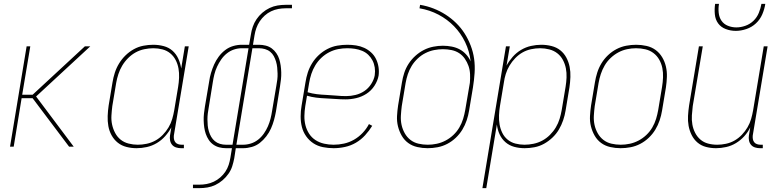

<svg xmlns="http://www.w3.org/2000/svg" viewBox="-20 -760 4040 995"><path d="M32 0 118 -520H137L95 -269H149L420 -520H448L167 -260L362 0H338L149 -251H92L51 0Z M688 8Q661 8 635.5 1.5Q610 -5 590.5 -20.5Q571 -36 558.5 -58.5Q546 -81 541.5 -106.5Q537 -132 538 -159Q539 -186 543 -213L563 -333Q567 -358 575 -383Q583 -408 597 -431Q611 -454 630.5 -473Q650 -492 673.5 -505Q697 -518 723 -523Q749 -528 774 -528Q802 -528 828.5 -521Q855 -514 874 -497Q893 -480 904 -456Q915 -432 919 -405L938 -520H958L881 -58Q880 -49 881.5 -39.5Q883 -30 888.5 -23Q894 -16 903 -13Q912 -10 921 -10H933V8H918Q905 8 892.5 4Q880 0 872 -9.5Q864 -19 861.5 -32Q859 -45 861 -58L868 -100Q855 -76 836 -54.5Q817 -33 792.5 -18.5Q768 -4 741 2Q714 8 688 8ZM694 -10Q717 -10 740.5 -15Q764 -20 785 -31.5Q806 -43 823.5 -61Q841 -79 853.5 -100Q866 -121 872.5 -143.5Q879 -166 883 -189L903 -309Q907 -333 908 -357.5Q909 -382 905 -405Q901 -428 890.5 -448.5Q880 -469 862.5 -483.5Q845 -498 822 -504Q799 -510 775 -510Q752 -510 728 -505Q704 -500 683 -488.5Q662 -477 644 -459Q626 -441 613.5 -420Q601 -399 593.5 -376Q586 -353 582 -330L562 -210Q559 -186 557.5 -161.5Q556 -137 561 -114Q566 -91 577 -70.5Q588 -50 605.5 -36Q623 -22 646.5 -16Q670 -10 694 -10Z M980 215V197H1013Q1032 197 1051 193.5Q1070 190 1088 181.5Q1106 173 1121.5 159.5Q1137 146 1148 129.5Q1159 113 1165 94.5Q1171 76 1174 57L1182 8H1151Q1133 8 1116 3.5Q1099 -1 1085 -11Q1071 -21 1061.5 -35.5Q1052 -50 1046.5 -66Q1041 -82 1038.5 -99.5Q1036 -117 1035.5 -135Q1035 -153 1037 -171.5Q1039 -190 1042 -208L1064 -338Q1067 -360 1073.5 -382Q1080 -404 1089.5 -425.5Q1099 -447 1113.5 -466.5Q1128 -486 1147 -500.5Q1166 -515 1188.5 -521.5Q1211 -528 1233 -528H1271L1280 -580Q1283 -601 1290 -621.5Q1297 -642 1309.5 -660.5Q1322 -679 1339.5 -694Q1357 -709 1377 -718.5Q1397 -728 1418 -731.5Q1439 -735 1460 -735H1493V-717H1460Q1441 -717 1422 -713.5Q1403 -710 1385 -701.5Q1367 -693 1352 -679.5Q1337 -666 1326 -649.5Q1315 -633 1308.5 -614.5Q1302 -596 1299 -577L1291 -528H1322Q1340 -528 1357.5 -523.5Q1375 -519 1388.5 -509Q1402 -499 1412 -484.5Q1422 -470 1427 -454Q1432 -438 1434.5 -420.5Q1437 -403 1437.5 -385Q1438 -367 1436 -348.5Q1434 -330 1431 -312L1410 -182Q1406 -160 1400 -138Q1394 -116 1384.5 -94.5Q1375 -73 1360 -53.5Q1345 -34 1326.5 -19.5Q1308 -5 1285 1.5Q1262 8 1240 8H1202L1194 60Q1190 81 1183.5 101.5Q1177 122 1164 140.5Q1151 159 1133.5 174Q1116 189 1096 198.5Q1076 208 1055 211.5Q1034 215 1013 215ZM1151 -10H1185L1268 -510H1233Q1213 -510 1193 -503.5Q1173 -497 1156 -483.5Q1139 -470 1126.5 -452Q1114 -434 1105 -414.5Q1096 -395 1091 -375Q1086 -355 1083 -335L1062 -205Q1059 -189 1057 -173Q1055 -157 1055 -141Q1055 -125 1056.5 -109.5Q1058 -94 1062.5 -79Q1067 -64 1074.5 -51Q1082 -38 1093.5 -28.5Q1105 -19 1120 -14.5Q1135 -10 1151 -10ZM1205 -10H1240Q1260 -10 1280.5 -16.5Q1301 -23 1318 -36.5Q1335 -50 1347.5 -68Q1360 -86 1368.5 -105.5Q1377 -125 1382 -145Q1387 -165 1390 -185L1412 -315Q1415 -331 1417 -347Q1419 -363 1418.5 -379Q1418 -395 1416.5 -410.5Q1415 -426 1410.5 -441Q1406 -456 1399 -469Q1392 -482 1380.5 -491.5Q1369 -501 1353.5 -505.5Q1338 -510 1322 -510H1288Z M1709 8Q1681 8 1653.5 2.5Q1626 -3 1604 -17.5Q1582 -32 1566.5 -54Q1551 -76 1544.5 -102Q1538 -128 1538 -156.5Q1538 -185 1543 -213L1563 -333Q1567 -359 1575 -384Q1583 -409 1597.5 -432.5Q1612 -456 1632.5 -475Q1653 -494 1677.5 -506.5Q1702 -519 1728 -523.5Q1754 -528 1780 -528Q1803 -528 1825.5 -524.5Q1848 -521 1867.5 -512Q1887 -503 1903 -488.5Q1919 -474 1928.5 -454.5Q1938 -435 1941.5 -413Q1945 -391 1942 -368Q1937 -341 1920.5 -315.5Q1904 -290 1879 -274Q1854 -258 1826 -251.5Q1798 -245 1771 -245Q1746 -245 1720.5 -247Q1695 -249 1669.5 -250Q1644 -251 1619 -254Q1594 -257 1571 -264L1562 -210Q1558 -185 1557.5 -159.5Q1557 -134 1563 -110.5Q1569 -87 1582 -67Q1595 -47 1615 -34Q1635 -21 1659.5 -15.5Q1684 -10 1709 -10Q1736 -10 1763 -16Q1790 -22 1814.5 -36Q1839 -50 1859 -71Q1879 -92 1892 -117L1909 -108Q1893 -82 1872 -59Q1851 -36 1824.5 -20.5Q1798 -5 1768 1.5Q1738 8 1709 8ZM1774 -262Q1798 -262 1822.5 -268Q1847 -274 1868 -288Q1889 -302 1903.5 -324.5Q1918 -347 1922 -370Q1925 -391 1922 -410.5Q1919 -430 1910.5 -446.5Q1902 -463 1888.5 -476Q1875 -489 1857 -496.5Q1839 -504 1819.5 -507Q1800 -510 1780 -510Q1756 -510 1732.5 -505.5Q1709 -501 1686.5 -489.5Q1664 -478 1645.5 -460.5Q1627 -443 1614 -421.5Q1601 -400 1593.5 -377Q1586 -354 1582 -330L1574 -282Q1597 -275 1622 -272Q1647 -269 1672.5 -268Q1698 -267 1723 -264.5Q1748 -262 1774 -262Z M2196 8Q2169 8 2142.5 2Q2116 -4 2095.5 -19Q2075 -34 2062 -56.5Q2049 -79 2042.5 -105Q2036 -131 2037.5 -158.5Q2039 -186 2043 -213L2063 -333Q2067 -358 2075 -382.5Q2083 -407 2097.5 -429.5Q2112 -452 2132.5 -470.5Q2153 -489 2176.5 -501Q2200 -513 2225.5 -518Q2251 -523 2275 -523Q2299 -523 2321.5 -518.5Q2344 -514 2362.5 -504Q2381 -494 2395.5 -478Q2410 -462 2419 -442Q2413 -495 2390.5 -541.5Q2368 -588 2333 -624Q2298 -660 2252.5 -684Q2207 -708 2154 -717L2157 -735Q2193 -729 2226.5 -716Q2260 -703 2289.5 -684Q2319 -665 2344 -640.5Q2369 -616 2387.5 -587Q2406 -558 2419 -524.5Q2432 -491 2437 -455.5Q2442 -420 2439.5 -382Q2437 -344 2431 -307L2411 -187Q2407 -162 2398.5 -136.5Q2390 -111 2376 -88Q2362 -65 2342 -46Q2322 -27 2298 -14.5Q2274 -2 2248 3Q2222 8 2196 8ZM2197 -10Q2220 -10 2243.5 -15Q2267 -20 2289 -31.5Q2311 -43 2329.5 -60.5Q2348 -78 2360.5 -99.5Q2373 -121 2380 -144Q2387 -167 2391 -190L2415 -331Q2417 -353 2416 -375.5Q2415 -398 2408 -418Q2401 -438 2389 -455.5Q2377 -473 2359.5 -484.5Q2342 -496 2320 -500.5Q2298 -505 2275 -505Q2253 -505 2230 -500.5Q2207 -496 2185 -485Q2163 -474 2144.5 -456.5Q2126 -439 2113.5 -418.5Q2101 -398 2093.5 -375.5Q2086 -353 2082 -330L2062 -210Q2059 -186 2057.5 -161Q2056 -136 2061 -113Q2066 -90 2077.5 -69.5Q2089 -49 2107 -35Q2125 -21 2148.5 -15.5Q2172 -10 2197 -10Z M2480 215 2602 -520H2622L2605 -420Q2618 -444 2637 -465.5Q2656 -487 2680.5 -501.5Q2705 -516 2732 -522Q2759 -528 2785 -528Q2812 -528 2838 -521.5Q2864 -515 2883.5 -499.5Q2903 -484 2915 -461.5Q2927 -439 2932 -413.5Q2937 -388 2936 -361Q2935 -334 2931 -307L2911 -187Q2907 -162 2898.5 -137Q2890 -112 2876.5 -89Q2863 -66 2843 -47Q2823 -28 2799.5 -15Q2776 -2 2750 3Q2724 8 2699 8Q2671 8 2645 1Q2619 -6 2599.5 -23Q2580 -40 2569 -64Q2558 -88 2555 -115L2500 215ZM2698 -10Q2721 -10 2745 -15Q2769 -20 2790.5 -31.5Q2812 -43 2830 -61Q2848 -79 2860.5 -100Q2873 -121 2880 -144Q2887 -167 2891 -190L2911 -310Q2915 -334 2916 -358.5Q2917 -383 2912.5 -406Q2908 -429 2897 -449.5Q2886 -470 2868 -484Q2850 -498 2826.5 -504Q2803 -510 2779 -510Q2756 -510 2732.5 -505Q2709 -500 2688.5 -488.5Q2668 -477 2650.5 -459Q2633 -441 2620.5 -420Q2608 -399 2601 -376.5Q2594 -354 2591 -331L2571 -211Q2567 -187 2566 -162.5Q2565 -138 2569 -115Q2573 -92 2583 -71.5Q2593 -51 2610.5 -36.5Q2628 -22 2651 -16Q2674 -10 2698 -10Z M3196 8Q3169 8 3142.5 2Q3116 -4 3095.5 -19Q3075 -34 3062 -56.5Q3049 -79 3042.5 -105Q3036 -131 3037.5 -158.5Q3039 -186 3043 -213L3063 -333Q3067 -358 3075 -383.5Q3083 -409 3097 -432Q3111 -455 3131 -474Q3151 -493 3175 -505.5Q3199 -518 3225 -523Q3251 -528 3277 -528Q3304 -528 3330.5 -522Q3357 -516 3377.5 -501Q3398 -486 3411.5 -463.5Q3425 -441 3431 -415Q3437 -389 3436 -361.5Q3435 -334 3431 -307L3411 -187Q3407 -162 3398.5 -136.5Q3390 -111 3376 -88Q3362 -65 3342 -46Q3322 -27 3298 -14.5Q3274 -2 3248 3Q3222 8 3196 8ZM3197 -10Q3220 -10 3243.5 -15Q3267 -20 3289 -31.5Q3311 -43 3329.5 -60.5Q3348 -78 3360.5 -99.5Q3373 -121 3380 -144Q3387 -167 3391 -190L3411 -310Q3415 -334 3416 -359Q3417 -384 3412.5 -407Q3408 -430 3396.5 -450.5Q3385 -471 3366.5 -485Q3348 -499 3324.5 -504.5Q3301 -510 3276 -510Q3253 -510 3229.5 -505Q3206 -500 3184.5 -488.5Q3163 -477 3144.5 -459.5Q3126 -442 3113.5 -420.5Q3101 -399 3093.5 -376Q3086 -353 3082 -330L3062 -210Q3059 -186 3057.5 -161Q3056 -136 3061 -113Q3066 -90 3077.5 -69.5Q3089 -49 3107 -35Q3125 -21 3148.5 -15.5Q3172 -10 3197 -10Z M3691 8Q3664 8 3639 1.5Q3614 -5 3595 -21Q3576 -37 3564.5 -60Q3553 -83 3548.5 -108Q3544 -133 3545.5 -159.5Q3547 -186 3551 -213L3602 -520H3622L3570 -210Q3567 -186 3565.5 -162Q3564 -138 3568 -115Q3572 -92 3582.5 -71.5Q3593 -51 3610 -36.5Q3627 -22 3649.5 -16Q3672 -10 3697 -10Q3719 -10 3742.5 -15Q3766 -20 3787 -32Q3808 -44 3825 -62Q3842 -80 3854 -100.5Q3866 -121 3872.5 -143.5Q3879 -166 3883 -189L3938 -520H3958L3881 -58Q3880 -49 3881.5 -39.5Q3883 -30 3888.5 -23Q3894 -16 3903 -13Q3912 -10 3921 -10H3933V8H3918Q3905 8 3892.5 4Q3880 0 3872 -9.5Q3864 -19 3861.5 -32Q3859 -45 3861 -58L3868 -100Q3856 -75 3837 -54Q3818 -33 3794 -18.5Q3770 -4 3743 2Q3716 8 3691 8ZM3793 -600Q3766 -600 3741 -609.5Q3716 -619 3701.5 -639Q3687 -659 3684.5 -686Q3682 -713 3686 -740H3706Q3702 -717 3704.5 -693.5Q3707 -670 3719 -652.5Q3731 -635 3752 -626.5Q3773 -618 3796 -618Q3819 -618 3843 -626.5Q3867 -635 3885 -652.5Q3903 -670 3912.5 -693.5Q3922 -717 3926 -740H3946Q3942 -713 3930.5 -686Q3919 -659 3897.5 -639Q3876 -619 3848 -609.5Q3820 -600 3793 -600Z"/></svg>

Font: Iosevka Curly Thin
Style: Italic
Weight: 100
Italic angle: -9°
Monospace: yes
Designer: Belleve Invis
Foundry: Belleve Invis
Version: Version 22.1.2; ttfautohint (v1.8.4)